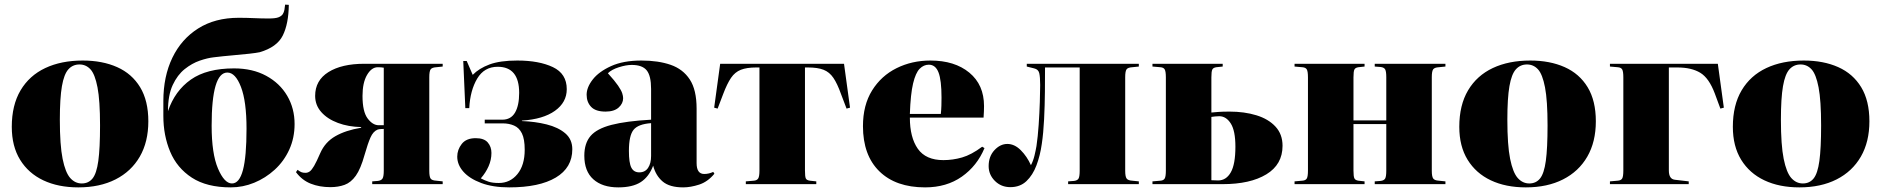

<svg xmlns="http://www.w3.org/2000/svg" viewBox="-20 -797 8142 831"><path d="M319 14Q232 14 167.5 -16.5Q103 -47 67 -105.5Q31 -164 31 -248Q31 -342 69 -406Q107 -470 176 -502.5Q245 -535 338 -535Q423 -535 487 -506.5Q551 -478 586.5 -419.5Q622 -361 622 -272Q622 -183 585 -119Q548 -55 480 -20.5Q412 14 319 14ZM334 -3Q363 -3 380.5 -24.5Q398 -46 405.5 -100.5Q413 -155 413 -254Q413 -362 402 -419Q391 -476 371.5 -497Q352 -518 324 -518Q295 -518 276 -497Q257 -476 248 -424Q239 -372 239 -279Q239 -169 251 -109.5Q263 -50 284 -26.5Q305 -3 334 -3Z M979 14Q875 14 810.5 -28Q746 -70 716.5 -140.5Q687 -211 687 -295V-360Q687 -466 726 -547Q765 -628 838 -674Q911 -720 1013 -720Q1047 -720 1079.5 -718.5Q1112 -717 1143 -717Q1172 -717 1185 -722Q1198 -727 1204 -736Q1209 -744 1211 -754.5Q1213 -765 1214 -777L1230 -776Q1229 -694 1204 -643.5Q1179 -593 1104 -571Q1090 -568 1059 -564.5Q1028 -561 987 -557.5Q946 -554 905 -549Q878 -546 844.5 -534.5Q811 -523 779.5 -498Q748 -473 727.5 -429Q707 -385 707 -316Q737 -404 806 -452.5Q875 -501 993 -501Q1073 -501 1132 -469Q1191 -437 1223 -382.5Q1255 -328 1255 -260Q1255 -200 1232 -149.5Q1209 -99 1169 -62.5Q1129 -26 1080 -6Q1031 14 979 14ZM984 -3Q1016 -3 1031.5 -61Q1047 -119 1047 -240Q1047 -358 1023 -420.5Q999 -483 964 -483Q896 -483 896 -253Q896 -132 923.5 -67.5Q951 -3 984 -3Z M1410 13Q1363 13 1325 -2Q1287 -17 1261 -52L1268 -62Q1277 -55 1284 -52Q1291 -49 1302 -49Q1312 -49 1320.5 -55Q1329 -61 1339.5 -79Q1350 -97 1366 -134Q1387 -182 1431.5 -207.5Q1476 -233 1542 -244L1544 -247Q1488 -248 1442.5 -265Q1397 -282 1370.5 -312Q1344 -342 1344 -382Q1344 -449 1401.5 -485Q1459 -521 1557 -521H1896V-509L1868 -506Q1850 -505 1844 -497Q1838 -489 1838 -463V-58Q1838 -33 1843.5 -24.5Q1849 -16 1868 -15L1896 -12V0H1591V-12L1616 -14Q1631 -16 1636 -25Q1641 -34 1641 -58V-239Q1636 -239 1628 -238.5Q1620 -238 1614 -236Q1595 -228 1583.5 -202Q1572 -176 1558 -127Q1541 -66 1520 -36.5Q1499 -7 1471.5 3Q1444 13 1410 13ZM1619 -255H1641V-504Q1631 -506 1615 -506Q1588 -506 1568.5 -472.5Q1549 -439 1549 -382Q1549 -314 1571 -284.5Q1593 -255 1619 -255Z M2184 14Q2113 14 2062.5 -5Q2012 -24 1985.5 -54Q1959 -84 1959 -119Q1959 -149 1978.5 -174Q1998 -199 2039 -199Q2075 -199 2091 -180.5Q2107 -162 2107 -135Q2107 -105 2094.5 -77Q2082 -49 2061 -25Q2078 -16 2095 -10.5Q2112 -5 2139 -5Q2188 -5 2219.5 -43.5Q2251 -82 2251 -149Q2251 -195 2239 -219.5Q2227 -244 2205 -253.5Q2183 -263 2156 -263H2078V-279H2154Q2191 -279 2209 -309.5Q2227 -340 2227 -395Q2227 -508 2134 -508Q2076 -508 2045.5 -457Q2015 -406 2011 -329H1994L1985 -533H2000L2026 -473Q2053 -501 2098.5 -518Q2144 -535 2219 -535Q2313 -535 2373 -506.5Q2433 -478 2433 -411Q2433 -354 2382 -317.5Q2331 -281 2239 -275V-273Q2296 -271 2346 -258.5Q2396 -246 2426.5 -220Q2457 -194 2457 -151Q2457 -71 2385.5 -28.5Q2314 14 2184 14Z M2656 14Q2587 14 2548 -21Q2509 -56 2509 -123Q2509 -177 2536 -208.5Q2563 -240 2626.5 -256.5Q2690 -273 2798 -279V-412Q2798 -469 2779 -492.5Q2760 -516 2714 -516Q2690 -516 2658.5 -506Q2627 -496 2611 -480Q2641 -447 2655 -426.5Q2669 -406 2673 -393.5Q2677 -381 2677 -372Q2677 -349 2657.5 -331.5Q2638 -314 2601 -314Q2558 -314 2538.5 -334.5Q2519 -355 2519 -387Q2519 -419 2545.5 -453Q2572 -487 2625 -511Q2678 -535 2756 -535Q2829 -535 2882.5 -516.5Q2936 -498 2965.5 -453Q2995 -408 2995 -327V-91Q2995 -44 3028 -44Q3048 -44 3067 -53L3072 -45Q3043 -10 3006 2Q2969 14 2937 14Q2878 14 2848 -11.5Q2818 -37 2807 -80Q2789 -32 2753.5 -9Q2718 14 2656 14ZM2747 -51Q2772 -51 2785 -70.5Q2798 -90 2798 -122V-264Q2742 -260 2722 -235Q2702 -210 2702 -144Q2702 -92 2712.5 -71.5Q2723 -51 2747 -51Z M3208 0V-12L3243 -15Q3256 -16 3261.5 -24.5Q3267 -33 3267 -59V-505H3253Q3212 -505 3186.5 -495Q3161 -485 3144 -460Q3127 -435 3110 -390L3086 -327L3071 -331L3097 -521H3633L3659 -331L3644 -327L3620 -390Q3604 -435 3587 -460Q3570 -485 3544.5 -495Q3519 -505 3477 -505H3464V-59Q3464 -33 3467.5 -25Q3471 -17 3485 -15L3513 -12V0Z M3984 14Q3857 14 3786 -55.5Q3715 -125 3715 -251Q3715 -342 3754.5 -405.5Q3794 -469 3860.5 -502Q3927 -535 4007 -535Q4112 -535 4175.5 -482.5Q4239 -430 4239 -338Q4239 -327 4238.5 -315Q4238 -303 4237 -288H3918Q3918 -202 3952.5 -153Q3987 -104 4063 -104Q4104 -104 4144 -115.5Q4184 -127 4231 -162L4241 -156Q4209 -79 4143 -32.5Q4077 14 3984 14ZM3918 -304H4052Q4054 -322 4054.5 -340Q4055 -358 4055 -375Q4055 -450 4042 -483.5Q4029 -517 4000 -517Q3978 -517 3960.5 -499.5Q3943 -482 3932 -436Q3921 -390 3918 -304Z M4353 13Q4313 13 4286 -14Q4259 -41 4259 -78Q4259 -120 4284 -147Q4309 -174 4340 -174Q4371 -174 4398 -147Q4425 -120 4442 -82Q4452 -101 4457.5 -124Q4463 -147 4466 -165Q4472 -205 4475.5 -257Q4479 -309 4480.5 -356Q4482 -403 4482 -429Q4482 -464 4478 -480.5Q4474 -497 4456 -501L4424 -509V-521H4909V-509L4880 -506Q4862 -505 4856 -497Q4850 -489 4850 -463V-58Q4850 -33 4856 -24.5Q4862 -16 4880 -15L4909 -12V0H4603V-12L4629 -14Q4644 -16 4648.5 -25Q4653 -34 4653 -58V-505H4503Q4503 -460 4502.5 -400.5Q4502 -341 4499 -281Q4496 -221 4489 -174Q4482 -124 4466 -81.5Q4450 -39 4422.5 -13Q4395 13 4353 13Z M4968 0V-12L5003 -15Q5016 -16 5021 -24.5Q5026 -33 5026 -59V-462Q5026 -488 5021 -496.5Q5016 -505 5003 -506L4968 -509V-521H5272V-509L5244 -506Q5231 -504 5227 -496Q5223 -488 5223 -462V-310Q5234 -311 5252.5 -312.5Q5271 -314 5301 -314Q5366 -314 5418 -298Q5470 -282 5500.5 -249Q5531 -216 5531 -166Q5531 -85 5461 -42.5Q5391 0 5272 0ZM5252 -16Q5287 -16 5307 -51Q5327 -86 5327 -162Q5327 -231 5307 -262.5Q5287 -294 5257 -294Q5246 -294 5239 -293Q5232 -292 5223 -291V-17Q5236 -16 5252 -16Z M5583 0V-12L5617 -15Q5631 -16 5636 -24.5Q5641 -33 5641 -59V-462Q5641 -488 5636 -496.5Q5631 -505 5617 -506L5583 -509V-521H5886V-509L5859 -506Q5846 -504 5842 -496Q5838 -488 5838 -462V-276H5980V-463Q5980 -487 5975.5 -496Q5971 -505 5956 -507L5930 -509V-521H6236V-509L6207 -506Q6189 -505 6183 -497Q6177 -489 6177 -463V-58Q6177 -33 6183 -24.5Q6189 -16 6207 -15L6236 -12V0H5930V-12L5956 -14Q5971 -16 5975.5 -25Q5980 -34 5980 -58V-260H5838V-59Q5838 -33 5842 -25Q5846 -17 5859 -15L5886 -12V0Z M6584 14Q6497 14 6432.5 -16.5Q6368 -47 6332 -105.5Q6296 -164 6296 -248Q6296 -342 6334 -406Q6372 -470 6441 -502.5Q6510 -535 6603 -535Q6688 -535 6752 -506.5Q6816 -478 6851.5 -419.5Q6887 -361 6887 -272Q6887 -183 6850 -119Q6813 -55 6745 -20.5Q6677 14 6584 14ZM6599 -3Q6628 -3 6645.5 -24.5Q6663 -46 6670.5 -100.5Q6678 -155 6678 -254Q6678 -362 6667 -419Q6656 -476 6636.5 -497Q6617 -518 6589 -518Q6560 -518 6541 -497Q6522 -476 6513 -424Q6504 -372 6504 -279Q6504 -169 6516 -109.5Q6528 -50 6549 -26.5Q6570 -3 6599 -3Z M6948 0V-12L6982 -15Q6996 -16 7001 -24.5Q7006 -33 7006 -59V-462Q7006 -488 7001 -496.5Q6996 -505 6982 -506L6948 -509V-521H7415L7441 -331L7426 -327L7402 -392Q7377 -459 7339 -482Q7301 -505 7240 -505H7203V-59Q7203 -22 7229 -19L7289 -12V0Z M7768 14Q7681 14 7616.5 -16.5Q7552 -47 7516 -105.5Q7480 -164 7480 -248Q7480 -342 7518 -406Q7556 -470 7625 -502.5Q7694 -535 7787 -535Q7872 -535 7936 -506.5Q8000 -478 8035.5 -419.5Q8071 -361 8071 -272Q8071 -183 8034 -119Q7997 -55 7929 -20.5Q7861 14 7768 14ZM7783 -3Q7812 -3 7829.5 -24.5Q7847 -46 7854.5 -100.5Q7862 -155 7862 -254Q7862 -362 7851 -419Q7840 -476 7820.5 -497Q7801 -518 7773 -518Q7744 -518 7725 -497Q7706 -476 7697 -424Q7688 -372 7688 -279Q7688 -169 7700 -109.5Q7712 -50 7733 -26.5Q7754 -3 7783 -3Z"/></svg>

Font: Literata 72pt ExtraBold
Style: Regular
Weight: 800
Designer: Latin by Veronika Burian and Jose Scaglione. Greek by Irene Vlachou. Cyrillic by Vera Evstafieva.
Foundry: TypeTogether
Version: Version 3.002